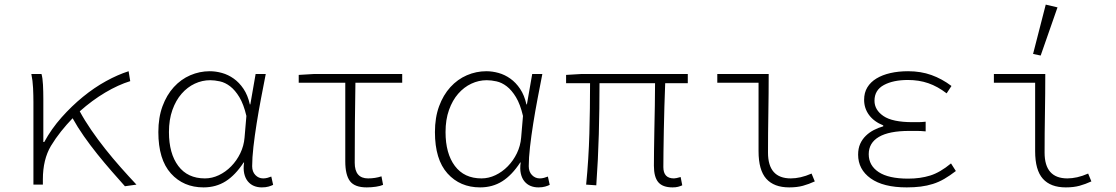

<svg xmlns="http://www.w3.org/2000/svg" viewBox="-20 -801 4840 833"><path d="M522 7Q496 -22 465 -57.5Q434 -93 403 -131.5Q372 -170 344 -210Q316 -250 295 -288Q269 -261 245 -231Q221 -201 201 -168Q166 -109 166 -23V0H125V-358Q125 -387 123.5 -419Q122 -451 116 -480H160Q165 -463 166.5 -433Q168 -403 168 -372V-185H172Q203 -242 247 -291.5Q291 -341 340 -381Q389 -421 440 -449Q491 -477 538 -492L545 -449Q493 -433 436.5 -399.5Q380 -366 326 -318Q347 -279 375.5 -237.5Q404 -196 436.5 -155Q469 -114 504 -74.5Q539 -35 572 0Z M863 12Q776 12 721.5 -48.5Q667 -109 667 -228Q667 -291 685 -340Q703 -389 734 -423Q765 -457 805.5 -474.5Q846 -492 890 -492Q916 -492 943 -484.5Q970 -477 994 -460Q1018 -443 1036.5 -415.5Q1055 -388 1064 -348H1066L1089 -480H1133Q1123 -429 1112.5 -374Q1102 -319 1093.5 -265.5Q1085 -212 1079.5 -164Q1074 -116 1074 -80Q1074 -56 1088 -41.5Q1102 -27 1122 -27Q1131 -27 1140.5 -29.5Q1150 -32 1157 -35L1165 1Q1157 5 1145 8.5Q1133 12 1116 12Q1097 12 1081.5 5.5Q1066 -1 1055 -14.5Q1044 -28 1039.5 -48.5Q1035 -69 1039 -96H1037Q1001 -41 959 -14.5Q917 12 863 12ZM869 -27Q900 -27 929.5 -41Q959 -55 983 -79.5Q1007 -104 1022.5 -136Q1038 -168 1041 -204L1049 -298Q1037 -349 1018.5 -379.5Q1000 -410 978.5 -426.5Q957 -443 934 -448Q911 -453 892 -453Q857 -453 825 -438Q793 -423 768 -394.5Q743 -366 728 -324Q713 -282 713 -228Q713 -135 753.5 -81Q794 -27 869 -27Z M1571 12Q1519 12 1498.5 -15Q1478 -42 1478 -101V-442H1276V-476L1343 -480H1725V-442H1522Q1519 -266 1519 -95Q1519 -27 1577 -27Q1608 -27 1635 -36L1642 1Q1631 6 1611.5 9Q1592 12 1571 12Z M2063 12Q1976 12 1921.5 -48.5Q1867 -109 1867 -228Q1867 -291 1885 -340Q1903 -389 1934 -423Q1965 -457 2005.5 -474.5Q2046 -492 2090 -492Q2116 -492 2143 -484.5Q2170 -477 2194 -460Q2218 -443 2236.5 -415.5Q2255 -388 2264 -348H2266L2289 -480H2333Q2323 -429 2312.5 -374Q2302 -319 2293.5 -265.5Q2285 -212 2279.5 -164Q2274 -116 2274 -80Q2274 -56 2288 -41.5Q2302 -27 2322 -27Q2331 -27 2340.5 -29.5Q2350 -32 2357 -35L2365 1Q2357 5 2345 8.5Q2333 12 2316 12Q2297 12 2281.5 5.5Q2266 -1 2255 -14.5Q2244 -28 2239.5 -48.5Q2235 -69 2239 -96H2237Q2201 -41 2159 -14.5Q2117 12 2063 12ZM2069 -27Q2100 -27 2129.5 -41Q2159 -55 2183 -79.5Q2207 -104 2222.5 -136Q2238 -168 2241 -204L2249 -298Q2237 -349 2218.5 -379.5Q2200 -410 2178.5 -426.5Q2157 -443 2134 -448Q2111 -453 2092 -453Q2057 -453 2025 -438Q1993 -423 1968 -394.5Q1943 -366 1928 -324Q1913 -282 1913 -228Q1913 -135 1953.5 -81Q1994 -27 2069 -27Z M2898 12Q2855 12 2836 -10.5Q2817 -33 2817 -82Q2817 -105 2817.5 -147Q2818 -189 2819 -239Q2820 -289 2821 -342Q2822 -395 2822 -440H2581Q2581 -330 2578 -219.5Q2575 -109 2567 3L2523 0Q2534 -112 2537 -221.5Q2540 -331 2540 -440H2436V-476L2503 -480H2964V-440H2866Q2864 -393 2862.5 -339Q2861 -285 2860 -234Q2859 -183 2858.5 -141Q2858 -99 2858 -76Q2858 -27 2904 -27Q2909 -27 2915.5 -28.5Q2922 -30 2933 -33L2940 3Q2931 7 2921.5 9.5Q2912 12 2898 12Z M3404 12Q3338 12 3304.5 -25.5Q3271 -63 3271 -145V-442H3092V-480H3315Q3315 -395 3313.5 -308.5Q3312 -222 3312 -139Q3312 -27 3411 -27Q3431 -27 3453.5 -32Q3476 -37 3501 -48L3515 -14Q3489 -2 3463.5 5Q3438 12 3404 12Z M3914 12Q3812 12 3757.5 -27Q3703 -66 3703 -130Q3703 -157 3712 -177Q3721 -197 3736.5 -212Q3752 -227 3771.5 -237Q3791 -247 3812 -253V-257Q3772 -273 3750.5 -302Q3729 -331 3729 -368Q3729 -399 3743 -422Q3757 -445 3782.5 -460.5Q3808 -476 3843 -484Q3878 -492 3920 -492Q3975 -492 4021 -475.5Q4067 -459 4108 -428L4087 -396Q4048 -426 4007.5 -440Q3967 -454 3919 -454Q3855 -454 3814.5 -432Q3774 -410 3774 -364Q3774 -324 3813 -297.5Q3852 -271 3939 -271Q3953 -271 3965 -271Q3977 -271 3996 -273V-231Q3975 -233 3958.5 -233Q3942 -233 3925 -233Q3837 -233 3793 -207Q3749 -181 3749 -132Q3749 -83 3792 -54.5Q3835 -26 3920 -26Q3973 -26 4016 -39.5Q4059 -53 4106 -92L4127 -59Q4101 -39 4077 -25Q4053 -11 4027.5 -3Q4002 5 3974.5 8.5Q3947 12 3914 12Z M4604 12Q4538 12 4504.5 -25.5Q4471 -63 4471 -145V-442H4292V-480H4515Q4515 -395 4513.5 -308.5Q4512 -222 4512 -139Q4512 -27 4611 -27Q4631 -27 4653.5 -32Q4676 -37 4701 -48L4715 -14Q4689 -2 4663.5 5Q4638 12 4604 12ZM4495 -560 4462 -567 4517 -781 4568 -769Z"/></svg>

Font: Source Code Pro Light
Style: Regular
Weight: 300
Monospace: yes
Designer: Paul D. Hunt, Teo Tuominen
Foundry: Adobe Systems Incorporated
Version: Version 2.030;PS 1.000;hotconv 16.6.51;makeotf.lib2.5.65220